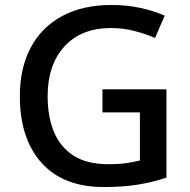

<svg xmlns="http://www.w3.org/2000/svg" viewBox="-20 -744 767 774"><path d="M393 -384H651V-28Q594 -9 534.5 0.5Q475 10 399 10Q235 10 147.5 -87.5Q60 -185 60 -357Q60 -469 103.5 -551.5Q147 -634 230 -679Q313 -724 431 -724Q490 -724 544 -712.5Q598 -701 644 -681L605 -591Q568 -607 522.5 -619Q477 -631 427 -631Q308 -631 240 -557Q172 -483 172 -356Q172 -275 197 -213.5Q222 -152 276 -117Q330 -82 417 -82Q460 -82 489.5 -86.5Q519 -91 544 -97V-291H393Z"/></svg>

Font: Noto Sans Medium
Style: Regular
Weight: 500
Designer: Monotype Design Team
Foundry: Monotype Imaging Inc.
Version: Version 2.007